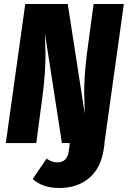

<svg xmlns="http://www.w3.org/2000/svg" viewBox="-20 -714 638 958"><path d="M143 179 212 78Q229 88 240.5 92Q252 96 268 96Q314 96 323 42L328 0H502L497 34Q482 127 423.5 175.5Q365 224 276 224Q192 224 143 179ZM501 0H289L204 -548L205 -515Q207 -469 207 -444Q207 -346 192 -234L161 0H9L106 -694H318L403 -146L402 -187Q400 -231 400 -251Q400 -333 413 -441L447 -694H598Z"/></svg>

Font: Fira Sans Condensed ExtraBold
Style: Italic
Weight: 800
Width: 3
Italic angle: -8°
Designer: bBox Type GmbH & Carrois Corporate GbR & Edenspiekermann AG
Foundry: bBox Type GmbH & Carrois Corporate GbR & Edenspiekermann AG
Version: Version 4.301